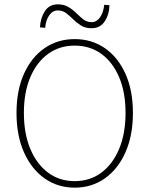

<svg xmlns="http://www.w3.org/2000/svg" viewBox="-20 -852 688 884"><path d="M324 12Q246 12 185.5 -30.5Q125 -73 90.5 -150.5Q56 -228 56 -332Q56 -436 90.5 -512.5Q125 -589 185.5 -630.5Q246 -672 324 -672Q402 -672 462.5 -630.5Q523 -589 557.5 -512.5Q592 -436 592 -332Q592 -228 557.5 -150.5Q523 -73 462.5 -30.5Q402 12 324 12ZM324 -18Q394 -18 446.5 -57Q499 -96 528.5 -166.5Q558 -237 558 -332Q558 -427 528.5 -496.5Q499 -566 446.5 -604Q394 -642 324 -642Q254 -642 201.5 -604Q149 -566 119.5 -496.5Q90 -427 90 -332Q90 -237 119.5 -166.5Q149 -96 201.5 -57Q254 -18 324 -18ZM402 -722Q373 -722 353 -734.5Q333 -747 317 -763Q301 -779 284.5 -791.5Q268 -804 246 -804Q223 -804 207 -782Q191 -760 188 -724L164 -726Q166 -769 186.5 -800.5Q207 -832 246 -832Q275 -832 295.5 -819.5Q316 -807 332 -791Q348 -775 364 -762.5Q380 -750 402 -750Q425 -750 440.5 -772Q456 -794 460 -830L484 -828Q483 -785 462 -753.5Q441 -722 402 -722Z"/></svg>

Font: SourceSans3VF
Style: Regular
Weight: 200
Designer: Paul D. Hunt
Foundry: Adobe
Version: Version 3.052;hotconv 1.1.0;makeotfexe 2.6.0